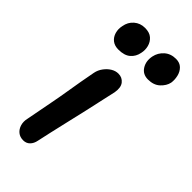

<svg xmlns="http://www.w3.org/2000/svg" viewBox="-234 -793 863 863"><g transform="rotate(45 197.5 -361.5)"><path d="M121 -580Q97 -580 81.5 -592Q66 -604 60 -624.5Q54 -645 59 -667Q64 -697 85.5 -715.5Q107 -734 137 -734Q166 -734 182 -720Q198 -706 203.5 -685Q209 -664 204 -642Q199 -615 179 -597.5Q159 -580 121 -580ZM310 -579Q277 -579 260.5 -605Q244 -631 251 -666Q257 -695 279 -714.5Q301 -734 334 -734Q358 -734 372.5 -720Q387 -706 392 -684.5Q397 -663 394 -643Q389 -619 367.5 -599Q346 -579 310 -579ZM107 11Q86 11 72 -0.5Q58 -12 52.5 -31Q47 -50 52 -71Q66 -145 76 -196.5Q86 -248 92 -286Q98 -324 104 -357.5Q110 -391 117 -428Q121 -449 134 -466.5Q147 -484 163.5 -494Q180 -504 198 -504Q222 -504 236.5 -486Q251 -468 245 -433Q240 -412 231.5 -372.5Q223 -333 212 -284.5Q201 -236 189.5 -187.5Q178 -139 169 -98.5Q160 -58 155 -35Q151 -14 138.5 -1.5Q126 11 107 11Z"/></g></svg>

Font: Shantell Sans Medium
Style: Italic
Weight: 500
Italic angle: -11°
Designer: Stephen Nixon, Anya Danilova, Shantell Martin
Foundry: Arrow Type
Version: Version 1.011;[c5ecc13dd]